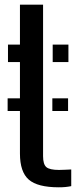

<svg xmlns="http://www.w3.org/2000/svg" viewBox="-20 -790 340 818"><path d="M203 -317V-371H270V-317ZM12.5 -317V-371H78.5V-317ZM14 -525.5V-600H65V-770H163.5V-124.5Q163.5 -90 177.5 -78Q191.5 -66 231.5 -66Q246.5 -66 257.5 -66.8Q268.5 -67.5 283.5 -68V3Q271.5 5.5 258.5 6.8Q245.5 8 230.5 8Q140 8 102.5 -24.8Q65 -57.5 65 -136V-525.5ZM204.5 -525.5V-600H271.5V-525.5Z"/></svg>

Font: Big Shoulders Stencil Text Thin SemiBold
Style: Regular
Weight: 600
Version: Version 2.001